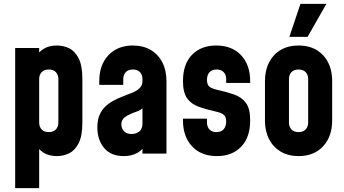

<svg xmlns="http://www.w3.org/2000/svg" viewBox="-20 -800 1793 1000"><path d="M59 180V-550H184V-466L162 -495Q178 -527.5 206.5 -545.2Q235 -563 277 -563Q309.5 -563 339.8 -548.8Q370 -534.5 389.5 -496.5Q409 -458.5 409 -388V-162Q409 -91.5 389.5 -53.8Q370 -16 339.8 -1.5Q309.5 13 277 13Q235 13 206.5 -5Q178 -23 162 -55L184 -84V180ZM234 -112Q258 -112 271 -125.8Q284 -139.5 284 -162V-388Q284 -410.5 271 -424.2Q258 -438 234 -438Q210 -438 197 -424.2Q184 -410.5 184 -388V-162Q184 -139.5 197 -125.8Q210 -112 234 -112Z M625 13Q557.5 13 522.2 -29.2Q487 -71.5 487 -136.5Q487 -174 498 -200Q509 -226 527.2 -243.8Q545.5 -261.5 568 -274Q593.5 -288.5 620.5 -298.2Q647.5 -308 670.5 -317.8Q693.5 -327.5 707.8 -341.5Q722 -355.5 722 -378V-388Q722 -410.5 709 -424.2Q696 -438 672 -438Q648 -438 635 -424.2Q622 -410.5 622 -388V-358H497V-378Q497 -461.5 544.5 -512.2Q592 -563 672 -563Q725.5 -563 764.8 -540Q804 -517 825.5 -475.2Q847 -433.5 847 -378V0H722V-86L744 -58Q728.5 -23.5 697.8 -5.2Q667 13 625 13ZM666 -102Q687 -102 704.5 -114.5Q722 -127 722 -159V-236Q709 -224.5 690 -218.2Q671 -212 651 -202Q631 -192.5 621.5 -180.8Q612 -169 612 -152Q612 -132.5 625.5 -117.2Q639 -102 666 -102Z M1110 13Q1027.5 13 980.2 -38Q933 -89 933 -172V-182H1058V-162Q1058 -139.5 1071 -125.8Q1084 -112 1108 -112Q1132 -112 1145 -126.8Q1158 -141.5 1158 -168Q1158 -182 1153.8 -191.2Q1149.5 -200.5 1138.8 -207Q1128 -213.5 1108 -218Q1054.5 -230 1015.2 -244Q976 -258 954.5 -288Q933 -318 933 -377.5Q933 -466.5 980.2 -514.8Q1027.5 -563 1106 -563Q1188.5 -563 1235.8 -512.2Q1283 -461.5 1283 -378V-368H1158V-388Q1158 -410.5 1145 -424.2Q1132 -438 1108 -438Q1084 -438 1071 -423.8Q1058 -409.5 1058 -383Q1058 -369.5 1062.2 -360Q1066.5 -350.5 1077.5 -344Q1088.5 -337.5 1108 -333Q1159.5 -321.5 1198.8 -308Q1238 -294.5 1260.5 -264.5Q1283 -234.5 1283 -173.5Q1283 -84.5 1236 -35.8Q1189 13 1110 13Z M1535.1 13Q1481.5 13 1442.2 -10.2Q1403 -33.5 1381.5 -75Q1360 -116.5 1360 -172V-378Q1360 -433.3 1381.5 -475.1Q1403 -517 1442.2 -540Q1481.5 -563 1535.1 -563Q1615.5 -563 1662.8 -512.2Q1710 -461.5 1710 -378V-172Q1710 -89.1 1662.8 -38Q1615.5 13 1535.1 13ZM1535 -112Q1559 -112 1572 -125.9Q1585 -139.7 1585 -162V-388Q1585 -410.7 1572 -424.3Q1559 -438 1535 -438Q1511 -438 1498 -424.3Q1485 -410.7 1485 -388V-162Q1485 -139.7 1498 -125.9Q1511 -112 1535 -112ZM1487 -608 1545 -780H1680L1582 -608Z"/></svg>

Font: Mohave Light
Style: Regular
Weight: 300
Designer: Gumpita Rahayu
Foundry: Tokotype
Version: Version 2.003